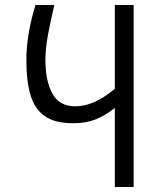

<svg xmlns="http://www.w3.org/2000/svg" viewBox="-20 -745 640 765"><path d="M85 -508Q85 -560.5 95.5 -618.8Q106 -677 121.5 -725H196.5Q180.5 -657.5 170.8 -604.5Q161 -551.5 161 -505.5Q161 -423 188.5 -372.2Q216 -321.5 279.5 -321.5Q316.5 -321.5 355 -338Q393.5 -354.5 437.5 -391V-725H512.5V0H437.5V-314.5Q397 -283.5 359.8 -268.8Q322.5 -254 270.5 -254Q199.5 -254 159 -282Q118.5 -310 101.8 -365.2Q85 -420.5 85 -508Z"/></svg>

Font: JuliaMono Light
Style: Regular
Weight: 300
Monospace: yes
Designer: cormullion
Foundry: corm
Version: Version 0.054; ttfautohint (v1.8.4)